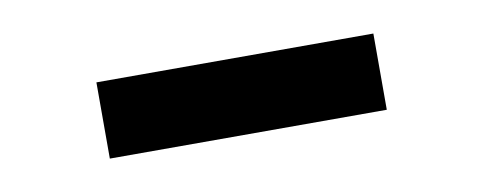

<svg xmlns="http://www.w3.org/2000/svg" viewBox="-27 -770 564 224"><g transform="rotate(-10 255.0 -658.0)"><path d="M90.8 -612.8V-703.1H418.9V-612.8Z"/></g></svg>

Font: Clear Sans
Style: Bold
Weight: 700
Foundry: Intel Corporation
Version: Version 1.00